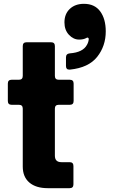

<svg xmlns="http://www.w3.org/2000/svg" viewBox="-20 -984 620 1004"><path d="M230 0Q168 0 133.5 -29.5Q99 -59 99 -113V-416Q99 -436 79 -436H41Q21 -436 21 -456V-547Q21 -567 41 -567H79Q99 -567 99 -587V-743Q99 -763 119 -763H247Q267 -763 267 -743V-587Q267 -567 287 -567H345Q365 -567 365 -547V-456Q365 -436 345 -436H287Q267 -436 267 -416V-170Q267 -136 301 -136H344Q364 -136 364 -116V-20Q364 0 344 0ZM342 -620Q325 -620 325 -639V-684Q325 -703 345 -705Q414 -710 435 -750Q443 -764 444 -779V-780Q444 -785 440 -787Q436 -789 431 -785Q416 -777 394 -777Q364 -777 340.5 -802Q317 -827 317 -867Q317 -911 345 -937.5Q373 -964 419 -964Q475 -964 504 -924.5Q533 -885 533 -820Q533 -743 488 -686.5Q443 -630 346 -620Z"/></svg>

Font: Open Sauce Two Black
Style: Regular
Weight: 900
Designer: Alfredo Marco Pradil
Foundry: Creative Sauce Fz LLC
Version: Version 1.477